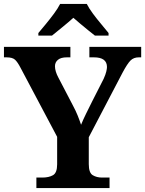

<svg xmlns="http://www.w3.org/2000/svg" viewBox="-20 -951 734 971"><path d="M164 0V-53H194Q227 -53 248 -65Q269 -77 269 -120V-259L84 -608Q69 -637 56 -649Q43 -661 13 -661H0V-714H336V-661H318Q288 -661 273 -648.5Q258 -636 258 -616Q258 -603 262.5 -588.5Q267 -574 274 -561L348 -419Q363 -391 372.5 -367.5Q382 -344 390 -320Q400 -345 415 -375.5Q430 -406 446 -438L504 -552Q514 -574 517.5 -589Q521 -604 521 -612Q521 -661 455 -661H432V-714H694V-661H682Q656 -661 640 -645Q624 -629 600 -584L429 -257V-121Q429 -77 449 -65Q469 -53 496 -53H534V0ZM174 -784Q190 -803 211.5 -829Q233 -855 253 -882Q273 -909 284 -931H419Q430 -909 450 -882Q470 -855 492 -829Q514 -803 529 -784V-771H460Q446 -782 426 -798Q406 -814 386 -831Q366 -848 351 -861Q329 -841 296.5 -814.5Q264 -788 243 -771H174Z"/></svg>

Font: Noto Serif Myanmar
Style: Bold
Weight: 700
Designer: Ben Mitchell and the Monotype Design Team
Foundry: Monotype Imaging Inc.
Version: Version 2.106; ttfautohint (v1.8.4.7-5d5b)